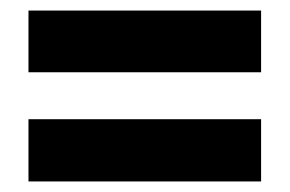

<svg xmlns="http://www.w3.org/2000/svg" viewBox="-20 -534 550 364"><path d="M34 -397H475V-514H34ZM34 -190H475V-308H34Z"/></svg>

Font: Noto Sans Gujarati Condensed ExtraBold
Style: Regular
Weight: 800
Width: 3
Designer: Jelle Bosma - Monotype Design Team, Universal Thirst
Foundry: Monotype Imaging Inc.
Version: Version 2.106